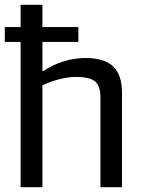

<svg xmlns="http://www.w3.org/2000/svg" viewBox="-21 -756 591 801"><path d="M65 -581H-1V-643H65V-736H156V-643H306V-581H156V-460H161Q195 -484 241.5 -499Q288 -514 335 -514Q414 -514 451 -479Q488 -444 488 -368V25H398V-349Q398 -396 376.5 -415.5Q355 -435 295 -435Q262 -435 224.5 -425Q187 -415 156 -400V25H65Z"/></svg>

Font: LINE Seed Sans KR Regular
Style: Regular
Weight: 400
Designer: LINE VX Design & Sandoll Inc & Dalton Maag Ltd
Foundry: Sandoll Inc.
Version: Version 1.000